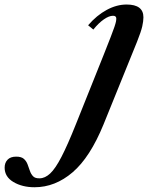

<svg xmlns="http://www.w3.org/2000/svg" viewBox="-303 -554 671 828"><path d="M-154 253.5Q-207 253.5 -245 231Q-283 208.5 -283 169Q-283 148 -270.5 134.8Q-258 121.5 -233 121.5Q-211 121.5 -200.2 131Q-189.5 140.5 -184.2 154.5Q-179 168.5 -174.2 182.5Q-169.5 196.5 -160.5 206Q-151.5 215.5 -132.5 215Q-109 215 -86.5 194Q-64 173 -37.8 122.2Q-11.5 71.5 24 -17.5L144.5 -318.5Q163.5 -366.5 174.5 -394.8Q185.5 -423 190.5 -438Q195.5 -453 197 -460.5Q198.5 -468 198.5 -474Q198.5 -486 184.5 -486Q167 -486 144.5 -470.2Q122 -454.5 99.5 -426.5L77 -445Q114 -488 157 -511.2Q200 -534.5 243 -534.5Q315.5 -534.5 315.5 -479.5Q315.5 -463 310.5 -440.5Q305.5 -418 288 -374L143.5 -17.5Q85.5 124.5 10.2 189Q-65 253.5 -154 253.5Z"/></svg>

Font: Libre Caslon Text Medium Italic
Style: Regular
Weight: 500
Italic angle: -22.583°
Designer: Pablo Impallari, Rodrigo Fuenzalida, Katja Schimmel
Foundry: Pablo Impallari, Rodrigo Fuenzalida
Version: Version 2.000